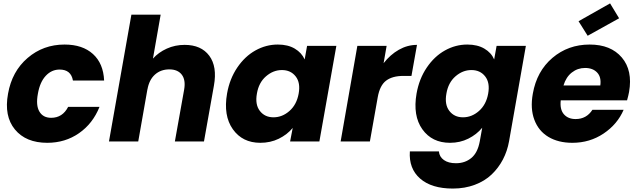

<svg xmlns="http://www.w3.org/2000/svg" viewBox="-20 -826 3720 1121"><path d="M26.9 -278.8Q49.8 -409.2 141.1 -487.5Q232.4 -565.9 356.9 -565.9Q461.9 -565.9 522.7 -510.7Q583.5 -455.6 587.9 -356H405.8Q394.5 -419.9 328.1 -419.9Q281.2 -419.9 247.1 -383.3Q212.9 -346.7 201.2 -278.8Q188.5 -210.9 210 -174.6Q231.4 -138.2 278.8 -138.2Q345.2 -138.2 377.9 -202.1H561Q522 -104.5 441.2 -48.3Q360.4 7.8 255.9 7.8Q131.3 7.8 67.1 -70.1Q2.9 -147.9 26.9 -278.8Z M616.2 0 747.1 -740.2H918L873 -483.9Q905.8 -520.5 953.9 -542.2Q1002 -564 1058.1 -564Q1154.8 -564 1201.9 -500.5Q1249 -437 1229 -326.2L1170.9 0H1001L1055.2 -303.2Q1064.9 -359.4 1041.3 -390.1Q1017.6 -420.9 968.8 -420.9Q918.5 -420.9 884.5 -390.4Q850.6 -359.9 840.8 -303.2V-305.2L787.1 0Z M1305.7 -279.8Q1320.8 -365.7 1365.2 -431.4Q1409.7 -497.1 1471.4 -531.5Q1533.2 -565.9 1602.1 -565.9Q1661.1 -565.9 1701.2 -542Q1741.2 -518.1 1758.8 -479L1772.9 -558.1H1943.8L1844.7 0H1673.8L1689 -79.1Q1656.7 -40 1607.9 -16.1Q1559.1 7.8 1500 7.8Q1395.5 7.8 1339.4 -71.5Q1283.2 -150.9 1305.7 -279.8ZM1626 -417Q1575.2 -417 1533 -380.4Q1490.7 -343.8 1480 -279.8Q1468.3 -215.8 1497.1 -178.5Q1525.9 -141.1 1576.7 -141.1Q1627.9 -141.1 1669.9 -178Q1711.9 -214.8 1723.6 -278.8Q1735.4 -342.8 1706.3 -379.9Q1677.2 -417 1626 -417Z M2185.5 -258.8 2139.6 0H1968.8L2066.4 -558.1H2237.3L2219.7 -457Q2258.3 -506.8 2308.6 -535.4Q2358.9 -564 2414.6 -564L2382.3 -382.8H2335.4Q2271 -382.8 2234.4 -355.2Q2197.8 -327.6 2185.5 -258.8Z M2412.1 -279.8Q2427.2 -365.7 2471.7 -431.4Q2516.1 -497.1 2577.9 -531.5Q2639.6 -565.9 2708.5 -565.9Q2767.6 -565.9 2808.1 -542Q2848.6 -518.1 2865.2 -479L2879.4 -558.1H3050.3L2952.1 -1Q2941.9 56.2 2916.3 105.2Q2890.6 154.3 2850.6 192.6Q2810.5 231 2752.2 252.9Q2693.8 274.9 2624 274.9Q2499.5 274.9 2432.9 216.6Q2366.2 158.2 2373 58.1H2542.5Q2545.4 89.8 2571.8 108.4Q2598.1 127 2642.1 127Q2694.8 127 2731.9 96.4Q2769 65.9 2781.2 -1L2795.4 -80.1Q2763.2 -41 2714.6 -16.6Q2666 7.8 2607.4 7.8Q2502 7.8 2445.8 -71.3Q2389.6 -150.4 2412.1 -279.8ZM2732.4 -417Q2681.6 -417 2639.4 -380.4Q2597.2 -343.8 2586.4 -279.8Q2574.7 -215.8 2603.5 -178.5Q2632.3 -141.1 2683.1 -141.1Q2734.4 -141.1 2776.4 -178Q2818.4 -214.8 2830.1 -278.8Q2841.8 -342.8 2812.7 -379.9Q2783.7 -417 2732.4 -417Z M3396 -429.2Q3352.5 -429.2 3318.6 -402.6Q3284.7 -376 3270 -327.1H3484.9Q3491.7 -375.5 3466.6 -402.3Q3441.4 -429.2 3396 -429.2ZM3621.1 -185.1Q3585 -100.6 3504.2 -46.4Q3423.3 7.8 3321.8 7.8Q3239.7 7.8 3182.1 -26.6Q3124.5 -61 3099.9 -126.5Q3075.2 -191.9 3090.8 -278.8Q3113.8 -410.2 3205.3 -488Q3296.9 -565.9 3422.9 -565.9Q3546.4 -565.9 3610.6 -490.2Q3674.8 -414.6 3652.8 -289.1Q3648.9 -267.6 3641.1 -240.2H3253.9Q3248 -186.5 3272.5 -158.7Q3296.9 -130.9 3340.8 -130.9Q3404.3 -130.9 3439 -185.1ZM3542 -806.2 3594.7 -719.2 3411.1 -617.2 3357.9 -702.1Z"/></svg>

Font: SVN-Poppins
Style: Bold Italic
Weight: 700
Italic angle: -10°
Designer: Ninad Kale (Devanagari), Jonny Pinhorn (Latin)
Foundry: Indian Type Foundry
Version: Version 3.002 2017